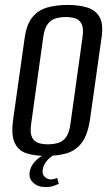

<svg xmlns="http://www.w3.org/2000/svg" viewBox="-20 -619 449 777"><path d="M167 12Q121 12 87.5 1.5Q54 -9 39 -42Q24 -75 34 -141L80 -467Q88 -522 112 -550.5Q136 -579 172.5 -589Q209 -599 254 -599Q300 -599 333.5 -588.5Q367 -578 383 -550Q399 -522 391 -467L345 -141Q336 -74 311 -41.5Q286 -9 249.5 1.5Q213 12 167 12ZM174 -35Q196 -35 215 -40.5Q234 -46 247 -63.5Q260 -81 265 -117L314 -469Q319 -504 310.5 -521.5Q302 -539 285 -544.5Q268 -550 246 -550Q224 -550 205 -544.5Q186 -539 173 -521.5Q160 -504 155 -469L106 -117Q101 -81 109.5 -63.5Q118 -46 135 -40.5Q152 -35 174 -35ZM164 138Q133 138 114.5 120.5Q96 103 100 78Q104 50 128 28Q152 6 180 -1L215 0Q187 11 171 30Q155 49 153 68Q150 87 161.5 97Q173 107 185 107Q194 107 200.5 105Q207 103 211 101L218 125Q211 128 198 133Q185 138 164 138Z"/></svg>

Font: Alumni Sans Thin Medium
Style: Italic
Weight: 500
Italic angle: -8°
Version: Version 1.016